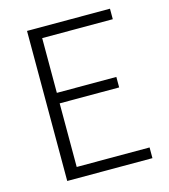

<svg xmlns="http://www.w3.org/2000/svg" viewBox="-109 -815 791 901"><g transform="rotate(-15 286.5 -364.5)"><path d="M106 0H520V-52H166V-361H455V-412H166V-678H509V-729H106Z"/></g></svg>

Font: Noto Sans T Chinese Light
Style: Regular
Weight: 300
Designer: Ryoko NISHIZUKA (kana & ideographs); Paul D. Hunt (Latin, Greek & Cyrillic); Wenlong ZHANG (bopomofo); Sandoll Communica
Foundry: Adobe Systems Incorporated
Version: Version 1.000;PS 1;hotconv 1.0.78;makeotf.lib2.5.61930